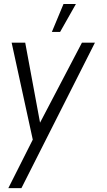

<svg xmlns="http://www.w3.org/2000/svg" viewBox="-20 -720 550 990"><path d="M402.5 -500H469.5L90.5 250H23L149 0L40 -500H110L186.5 -87.5ZM247.5 -555.5 307.5 -699.5H371.5L290 -555.5Z"/></svg>

Font: Urbanist Light
Style: Italic
Weight: 300
Italic angle: -8°
Designer: Corey Hu
Foundry: Corey Hu
Version: Version 1.330; ttfautohint (v1.8.4.7-5d5b)